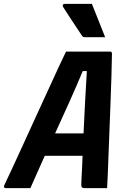

<svg xmlns="http://www.w3.org/2000/svg" viewBox="-50 -966 670 986"><path d="M106 0H-19Q-34 0 -28 -15Q-15 -42 9.5 -94.5Q34 -147 64.5 -214Q95 -281 128 -353Q161 -425 192.5 -493.5Q224 -562 249 -616.5Q274 -671 289 -701H516Q525 -701 525 -690Q523 -576 517.5 -436.5Q512 -297 506 -137Q505 -104 503.5 -69.5Q502 -35 500 0H385Q373 0 369.5 -6Q366 -12 368 -37Q370 -71 371.5 -103.5Q373 -136 374 -166H180Q163 -128 144.5 -86.5Q126 -45 106 0ZM375 -601Q345 -529 310.5 -452Q276 -375 233 -281H379Q383 -366 387 -443.5Q391 -521 396 -601ZM422 -946Q440 -900 456 -860.5Q472 -821 490 -775H386Q376 -775 372 -781Q347 -819 331.5 -842Q316 -865 303.5 -884.5Q291 -904 273 -932Q271 -937 273 -941.5Q275 -946 283 -946Z"/></svg>

Font: Recursive Mn Lnr St
Style: Bold Italic
Weight: 700
Italic angle: -15°
Monospace: yes
Version: Version 1.079;hotconv 1.0.112;makeotfexe 2.5.65598; ttfautoh